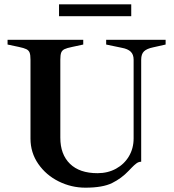

<svg xmlns="http://www.w3.org/2000/svg" viewBox="-20 -857 806 888"><path d="M121 -216V-581Q121 -603 117 -613.5Q113 -624 102 -629.5Q91 -635 67 -640L15 -651V-673H365V-651L314 -640Q289 -635 278 -629.5Q267 -624 263 -613.5Q259 -603 259 -581V-220Q259 -143 303.5 -99.5Q348 -56 431 -56Q479 -56 517 -77Q555 -98 576.5 -134.5Q598 -171 598 -217V-581Q598 -605 584.5 -618Q571 -631 543 -636L471 -651V-673H746V-651L688 -638Q659 -632 646 -619.5Q633 -607 633 -581V-109Q621 -109 610.5 -101Q600 -93 589.5 -82Q579 -71 575 -67Q542 -32 498.5 -10.5Q455 11 375 11Q310 11 251.5 -18Q193 -47 157 -99Q121 -151 121 -216ZM253 -837H587V-782H253Z"/></svg>

Font: Ibarra Real Nova
Style: Bold
Weight: 700
Designer: Jose Maria Ribagorda & Octavio Pardo
Foundry: Jose Maria Ribagorda
Version: Version 1.014